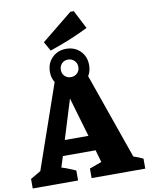

<svg xmlns="http://www.w3.org/2000/svg" viewBox="-134 -1152 954 1230"><g transform="rotate(-10 343.0 -536.5)"><path d="M647 -90Q663 -85 678.5 -78.5Q694 -72 709 -65V0H360V-62L439 -91L416 -171H203L181 -100Q205 -93 227 -84Q249 -75 272 -65V0H-23V-62L44 -101L237 -657H448ZM233 -270H387L312 -526ZM342 -589Q288 -589 251.5 -625Q215 -661 215 -716Q215 -772 251.5 -808Q288 -844 342 -844Q398 -844 434 -808Q470 -772 470 -716Q470 -661 434 -625Q398 -589 342 -589ZM342 -660Q367 -660 383.5 -676Q400 -692 400 -716Q400 -741 383.5 -757.5Q367 -774 342 -774Q318 -774 302 -757.5Q286 -741 286 -716Q286 -692 302 -676Q318 -660 342 -660ZM244 -850 210 -910 411 -1073H433L495 -953Q433 -922 371 -897Q309 -872 244 -850Z"/></g></svg>

Font: Piazzolla ExtraBold
Style: Regular
Weight: 800
Designer: Juan Pablo del Peral
Foundry: Huerta Tipografica
Version: Version 1.330